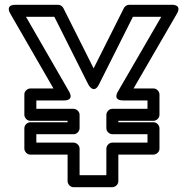

<svg xmlns="http://www.w3.org/2000/svg" viewBox="-20 -756 781 801"><path d="M392.9 -403.8 534.5 -686H652.8L472.2 -374.5C472.2 -374.5 447 -337 493.8 -337H595.3V-302H448.7C433.6 -302 423.7 -287.7 423.7 -277V-221C423.7 -205.9 438 -196 448.7 -196H595.3V-161H448.7C433.6 -161 423.7 -146.7 423.7 -136V-25H312V-136C312 -151.1 297.7 -161 287 -161H131.6V-196H287C302.1 -196 312 -210.3 312 -221V-277C312 -292.1 297.7 -302 287 -302H131.6V-337H246.3C246.3 -337 291.3 -334 268 -374.5L88.3 -686H206.7L348.3 -403.8C348.3 -403.8 370.9 -359.8 392.9 -403.8ZM370.6 -470.8 244.4 -722.2C240.4 -730.2 231.6 -736 222.1 -736H45C-1.7 -736 23.3 -698.5 23.3 -698.5L203 -387H106.6C95.9 -387 81.6 -377.1 81.6 -362V-277C81.6 -266.3 91.5 -252 106.6 -252H262V-246H106.6C95.9 -246 81.6 -236.1 81.6 -221V-136C81.6 -125.3 91.5 -111 106.6 -111H262V0C262 10.7 271.9 25 287 25H448.7C459.4 25 473.7 15.1 473.7 0V-111H620.3C631 -111 645.3 -120.9 645.3 -136V-221C645.3 -231.7 635.4 -246 620.3 -246H473.7V-252H620.3C631 -252 645.3 -261.9 645.3 -277V-362C645.3 -372.7 635.4 -387 620.3 -387H537.2L717.8 -698.5C741.3 -738.9 696.2 -736 696.2 -736H519.1C510.2 -736 501 -730.7 496.8 -722.2Z"/></svg>

Font: Asimov
Style: WidOu
Weight: 500
Designer: Google
Version: Version 2.000980; 2014